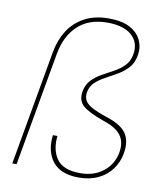

<svg xmlns="http://www.w3.org/2000/svg" viewBox="-83 -801 757 881"><g transform="rotate(10 295.5 -360.5)"><path d="M343 11Q259 11 221.5 -36Q184 -83 193 -160H214Q207 -94 237 -52Q267 -10 346 -10Q411 -10 454 -44.5Q497 -79 507 -134Q513 -167 504.5 -192Q496 -217 472.5 -235Q449 -253 408 -266Q338 -291 311.5 -314.5Q285 -338 292 -381Q298 -414 318 -435Q338 -456 365 -471Q392 -486 419 -500.5Q446 -515 466 -535.5Q486 -556 492 -588Q502 -644 464.5 -678Q427 -712 350 -712Q264 -712 212.5 -663.5Q161 -615 146 -531L52 0H32L127 -537Q137 -592 164.5 -636Q192 -680 239.5 -706Q287 -732 353 -732Q416 -732 453 -711.5Q490 -691 505 -658Q520 -625 513 -588Q507 -552 486.5 -529.5Q466 -507 438.5 -491Q411 -475 384 -460.5Q357 -446 337.5 -428Q318 -410 313 -382Q309 -361 317 -344.5Q325 -328 350 -314Q375 -300 423 -284Q492 -262 515 -226Q538 -190 528 -134Q521 -93 497 -60Q473 -27 434 -8Q395 11 343 11Z"/></g></svg>

Font: DM Sans 17pt Thin
Style: Italic
Weight: 250
Italic angle: -10°
Version: Version 4.004;gftools[0.9.30]